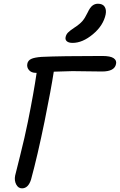

<svg xmlns="http://www.w3.org/2000/svg" viewBox="-20 -987 649 1039"><path d="M373 -754.9Q352.1 -754.9 342 -763.4Q332 -772 335 -786.1Q337.9 -800.3 347.7 -810.5Q357.4 -820.8 381.8 -836.9Q411.6 -856.4 425.8 -872.8Q439.9 -889.2 454.1 -918.9Q466.8 -946.3 480 -956.5Q493.2 -966.8 509.8 -966.8Q535.6 -966.8 546.1 -950.7Q556.6 -934.6 551.8 -909.2Q539.1 -848.6 482.9 -801.8Q426.8 -754.9 373 -754.9ZM99.1 32.2Q78.6 32.2 67.6 11Q56.6 -10.3 62 -37.1Q63 -41.5 88.6 -143.6Q114.3 -245.6 130.9 -328.1Q162.6 -484.9 178.2 -592.8H173.8Q149.4 -592.8 136.7 -607.9Q124 -623 127.9 -642.1Q131.3 -659.7 148.7 -668Q166 -676.3 205.1 -679.2Q310.1 -684.1 533.2 -684.1Q578.1 -684.1 595.2 -671.9Q612.3 -659.7 607.9 -641.1Q600.6 -600.1 532.2 -600.1Q506.3 -600.1 450.9 -601.1Q395.5 -602.1 372.1 -602.1Q363.3 -602.1 271 -599.1Q256.8 -505.9 221.2 -330.1Q183.1 -144 147.9 -15.1Q132.8 32.2 99.1 32.2Z"/></svg>

Font: Shantell Sans Bouncy
Style: Italic
Weight: 400
Italic angle: -11.31°
Designer: Stephen Nixon, Anya Danilova, Shantell Martin
Foundry: Arrow Type
Version: Version 1.006;[9816181b4]